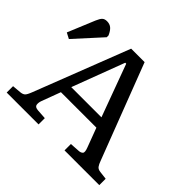

<svg xmlns="http://www.w3.org/2000/svg" viewBox="-163 -921 1129 1129"><g transform="rotate(45 401.0 -357.0)"><path d="M16 0V-53L73 -58Q90 -60 99.5 -68Q109 -76 122 -110L351 -700H463L690 -108Q698 -85 707 -73Q716 -61 737 -59L786 -53V0H497V-53L559 -57Q575 -58 583.5 -67Q592 -76 580 -107L535 -227H240L196 -109Q189 -90 191.5 -74Q194 -58 221 -56L281 -52V0ZM262 -291H513L393 -617H385ZM52 -481 16 -500 86 -669Q97 -695 107.5 -704.5Q118 -714 137 -714Q159 -714 174 -702Q189 -690 202 -661V-646Z"/></g></svg>

Font: Literata 7pt
Style: Regular
Weight: 400
Designer: Latin by Veronika Burian and Jose Scaglione. Greek by Irene Vlachou. Cyrillic by Vera Evstafieva.
Foundry: TypeTogether
Version: Version 3.002